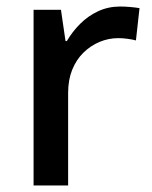

<svg xmlns="http://www.w3.org/2000/svg" viewBox="-20 -569 465 589"><path d="M349 -549Q363 -549 380 -547.5Q397 -546 408 -544L397 -445Q386 -448 371 -450Q356 -452 343 -452Q313 -452 285.5 -440.5Q258 -429 236 -407.5Q214 -386 201.5 -355Q189 -324 189 -284V0H83V-539H167L181 -443H185Q202 -472 226 -496Q250 -520 281 -534.5Q312 -549 349 -549Z"/></svg>

Font: Noto Sans Thai Medium
Style: Regular
Weight: 500
Designer: Monotype Design Team
Foundry: Monotype Imaging Inc.
Version: Version 2.001